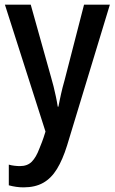

<svg xmlns="http://www.w3.org/2000/svg" viewBox="-20 -560 490 820"><path d="M80.6 240.2Q49.8 240.2 17.6 231.4V143.1Q29.3 146.5 42 147.9Q54.7 149.4 64.9 149.4Q97.2 149.4 115.7 130.6Q134.3 111.8 147.9 75.2Q152.8 63 158.9 47.6Q165 32.2 174.3 2L1 -540H111.3L198.7 -228Q203.6 -212.4 208.7 -191.2Q213.9 -169.9 218.8 -147.2Q223.6 -124.5 226.6 -104.5H229.5Q232.4 -119.1 235.1 -132.3Q237.8 -145.5 240.7 -158.7Q243.7 -171.9 247.3 -186.3Q251 -200.7 255.9 -217.8L338.9 -540H449.2L266.6 61Q247.6 122.1 223.1 161.9Q198.7 201.7 164.3 220.9Q129.9 240.2 80.6 240.2Z"/></svg>

Font: Open Sans
Style: Regular
Weight: 600
Width: 3
Foundry: Ascender Corporation
Version: Version 1.000